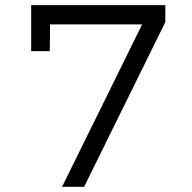

<svg xmlns="http://www.w3.org/2000/svg" viewBox="-20 -720 740 740"><path d="M100.1 -700.2H617.2V-634.8L304.2 0H219.2L527.8 -626H172.9L171.9 -522.9H100.1Z"/></svg>

Font: Argentum Sans Light
Style: Regular
Weight: 300
Designer: Julieta Ulanovsky (Modified by Cristiano Sobral)
Foundry: Julieta Ulanovsky
Version: Version 1.000; ttfautohint (v1.5.65-e2d9)